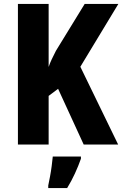

<svg xmlns="http://www.w3.org/2000/svg" viewBox="-20 -734 621 975"><path d="M580 0H405L275 -283L227 -247V0H71V-714H227V-394Q233 -412 242.5 -432.5Q252 -453 264 -476L410 -714H581L388 -395ZM391 72Q378 109 360.5 147Q343 185 321 221H225V208Q229 189 234 162.5Q239 136 242.5 109Q246 82 248 61H391Z"/></svg>

Font: Noto Sans Telugu Condensed ExtraBold
Style: Regular
Weight: 800
Width: 3
Designer: Jelle Bosma - Monotype Design Team
Foundry: Monotype Imaging Inc.
Version: Version 2.005; ttfautohint (v1.8.4.7-5d5b)